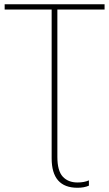

<svg xmlns="http://www.w3.org/2000/svg" viewBox="-20 -734 516 907"><path d="M346 153Q378 153 400 143V118Q378 128 346 128Q302 128 276.5 100.5Q251 73 251 7V-689H474V-714H2V-689H224V14Q224 153 346 153Z"/></svg>

Font: Noto Sans Display Thin
Style: Regular
Weight: 250
Designer: Monotype Design Team
Foundry: Monotype Imaging Inc.
Version: Version 1.900